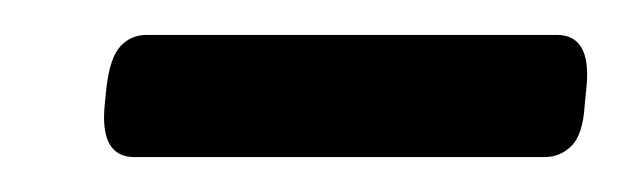

<svg xmlns="http://www.w3.org/2000/svg" viewBox="-20 -702 356 110"><path d="M57 -612Q37 -612 40 -642L41 -652Q43 -669 49 -675.5Q55 -682 64 -682H299Q319 -682 316 -652L315 -642Q314 -625 307.5 -618.5Q301 -612 292 -612Z"/></svg>

Font: Asap Semi Expanded Semi Expanded Regular
Style: Italic
Weight: 400
Width: 6
Italic angle: -6°
Designer: Pablo Cosgaya
Foundry: Omnibus-Type
Version: Version 3.001; ttfautohint (v1.8.4.7-5d5b)